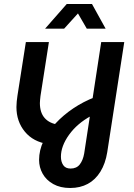

<svg xmlns="http://www.w3.org/2000/svg" viewBox="-20 -720 671 958"><path d="M330 218Q281 218 246 198.5Q211 179 193 147Q175 115 175 78Q175 30 197 -16.5Q219 -63 257.5 -104.5Q296 -146 346 -179.5Q396 -213 453 -235L435 -142Q365 -104 324.5 -47.5Q284 9 284 62Q284 87 295.5 104Q307 121 332 121Q362 121 378 100.5Q394 80 400 46L485 -510H600L515 40Q506 96 481 136.5Q456 177 418 197.5Q380 218 330 218ZM221 -1Q146 -12 104 -63Q62 -114 62 -186Q62 -198 63.5 -214Q65 -230 67 -242L109 -510H224L182 -241Q181 -231 180 -222Q179 -213 179 -206Q179 -158 203 -131Q227 -104 271 -98ZM205 -577 313 -700H439L507 -577H413L369 -653L300 -577Z"/></svg>

Font: MuseoModerno Medium
Style: Italic
Weight: 500
Italic angle: -9°
Designer: Pablo Cosgaya, Héctor Gatti, Marcela Romero, and the Authors of The MuseoModerno Project.
Foundry: Omnibus-Type Team
Version: Version 1.003